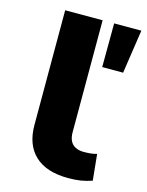

<svg xmlns="http://www.w3.org/2000/svg" viewBox="-110 -773 652 852"><g transform="rotate(15 216.0 -347.0)"><path d="M287 11Q187 11 134.5 -38Q82 -87 82 -178V-705H254V-191Q254 -168 261.5 -152Q269 -136 285 -127.5Q301 -119 324 -119Q341 -119 355.5 -120.5Q370 -122 384 -126L396 -6Q369 3 344.5 7Q320 11 287 11ZM306 -504 307 -705H432L402 -504Z"/></g></svg>

Font: Nunito Sans 7pt SemiExpanded ExtraBold
Style: Regular
Weight: 800
Width: 6
Designer: Vernon Adams
Foundry: Vernon Adams
Version: Version 3.101;gftools[0.9.27]